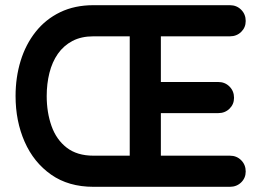

<svg xmlns="http://www.w3.org/2000/svg" viewBox="-20 -720 1007 740"><path d="M866 -120Q892 -120 909.5 -102.5Q927 -85 927 -59Q927 -34 909.5 -17Q892 0 866 0H340Q244 0 177 -47Q110 -94 75 -173.5Q40 -253 40 -350Q40 -422 59.5 -485.5Q79 -549 117.5 -597.5Q156 -646 212 -673Q268 -700 340 -700H866Q892 -700 909.5 -682.5Q927 -665 927 -639Q927 -614 909.5 -597Q892 -580 866 -580H589L600 -601V-389L588 -404H821Q847 -404 864.5 -386.5Q882 -369 882 -343Q882 -318 864.5 -301Q847 -284 821 -284H588L600 -304V-111L594 -120ZM495 -120 480 -104V-598L493 -580H340Q293 -580 259 -562Q225 -544 203 -512.5Q181 -481 170.5 -439Q160 -397 160 -350Q160 -287 178.5 -234.5Q197 -182 237 -151Q277 -120 340 -120Z"/></svg>

Font: zvoove
Style: Bold
Weight: 700
Designer: Vernon Adams (Nunito) & Andrew Paglinawan (Quicksand)
Foundry: zvoove
Version: Version 3.006